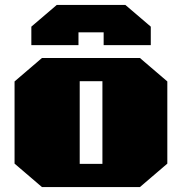

<svg xmlns="http://www.w3.org/2000/svg" viewBox="-20 -758 737 778"><path d="M107 -575V-650L210 -738H488L591 -650V-575H400V-627H298V-575ZM150 0 39 -95V-428L150 -523H547L658 -428V-95L547 0ZM303 -94H395V-429H303Z"/></svg>

Font: Tomorrow ExtraBold
Style: Regular
Weight: 800
Designer: Tony de Marco, Monica Rizzolli
Foundry: Just in Type
Version: Version 2.002